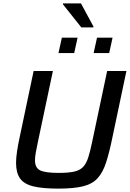

<svg xmlns="http://www.w3.org/2000/svg" viewBox="-20 -1108 768 1136"><path d="M325 8Q232 8 177 -5.5Q122 -19 98.5 -52.5Q75 -86 75 -144Q75 -174 81 -214Q87 -254 98 -304L179 -688H293L205 -272Q197 -234 192 -207Q187 -180 187 -160Q187 -115 217.5 -100Q248 -85 327 -85Q384 -85 418 -92.5Q452 -100 471 -119.5Q490 -139 502 -176Q514 -213 526 -272L614 -688H728L647 -304Q628 -210 608.5 -149Q589 -88 557.5 -53.5Q526 -19 470.5 -5.5Q415 8 325 8ZM534 -794 554 -885H646L626 -794ZM326 -794 346 -885H439L419 -794ZM461 -946 352 -1083 353 -1088H459L533 -951L532 -946Z"/></svg>

Font: Saira Medium
Style: Italic
Weight: 500
Italic angle: -12°
Designer: Hector Gatti with collaboration of the Omnibus-Type team
Foundry: Omnibus-Type
Version: Version 1.100; ttfautohint (v1.8.3)